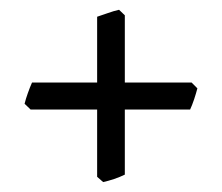

<svg xmlns="http://www.w3.org/2000/svg" viewBox="-20 -469 450 389"><path d="M232.9 -115.2Q223.1 -110.4 211.4 -106.4Q199.7 -102.5 189 -100.1L176.8 -110.8V-247.1H42L29.8 -258.8Q32.2 -268.6 36.4 -280.3Q40.5 -292 44.9 -301.8H176.8V-435.1Q186 -438 198.2 -442.4Q210.4 -446.8 221.2 -449.2L232.9 -438V-301.8H368.2L379.9 -290Q377.4 -280.3 373.3 -267.8Q369.1 -255.4 365.2 -247.1H232.9V-115.2Z"/></svg>

Font: Gentium
Style: Regular
Weight: 400
Designer: J. Victor Gaultney
Version: Version 1.03; 2011; OFL 1.1 release